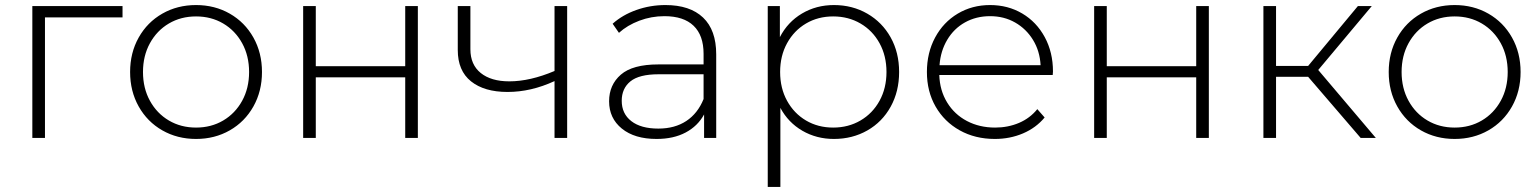

<svg xmlns="http://www.w3.org/2000/svg" viewBox="-20 -546 6094 760"><path d="M465 -477H158V0H108V-522H465Z M495 -261Q495 -337 529 -397.5Q563 -458 622.5 -492Q682 -526 756 -526Q830 -526 889.5 -492Q949 -458 983 -397.5Q1017 -337 1017 -261Q1017 -185 983 -124.5Q949 -64 889.5 -30Q830 4 756 4Q682 4 622.5 -30Q563 -64 529 -124.5Q495 -185 495 -261ZM966 -261Q966 -325 938.5 -375Q911 -425 863.5 -453Q816 -481 756 -481Q696 -481 648.5 -453Q601 -425 573.5 -375Q546 -325 546 -261Q546 -197 573.5 -147Q601 -97 648.5 -69Q696 -41 756 -41Q816 -41 863.5 -69Q911 -97 938.5 -147Q966 -197 966 -261Z M1180 -522H1230V-284H1584V-522H1634V0H1584V-240H1230V0H1180Z M2225 -522V0H2175V-225Q2082 -182 1989 -182Q1897 -182 1844.5 -224Q1792 -266 1792 -348V-522H1842V-351Q1842 -290 1883 -257Q1924 -224 1996 -224Q2078 -224 2175 -265V-522Z M2815 -331V0H2767V-93Q2742 -47 2694 -21.5Q2646 4 2579 4Q2492 4 2441.5 -37Q2391 -78 2391 -145Q2391 -210 2437.5 -250.5Q2484 -291 2586 -291H2765V-333Q2765 -406 2725.5 -444Q2686 -482 2610 -482Q2558 -482 2510.5 -464Q2463 -446 2430 -416L2405 -452Q2444 -487 2499 -506.5Q2554 -526 2614 -526Q2711 -526 2763 -476.5Q2815 -427 2815 -331ZM2765 -154V-252H2587Q2510 -252 2475.5 -224Q2441 -196 2441 -147Q2441 -96 2479 -66.5Q2517 -37 2586 -37Q2651 -37 2696.5 -67Q2742 -97 2765 -154Z M3539 -261Q3539 -184 3505.5 -123.5Q3472 -63 3413 -29.5Q3354 4 3281 4Q3212 4 3156 -28.5Q3100 -61 3069 -119V194H3019V-522H3067V-399Q3098 -459 3154.5 -492.5Q3211 -526 3281 -526Q3354 -526 3413 -492Q3472 -458 3505.5 -398Q3539 -338 3539 -261ZM3489 -261Q3489 -325 3461.5 -375Q3434 -425 3386 -453Q3338 -481 3278 -481Q3218 -481 3170.5 -453Q3123 -425 3095.5 -375Q3068 -325 3068 -261Q3068 -197 3095.5 -147Q3123 -97 3170.5 -69Q3218 -41 3278 -41Q3338 -41 3386 -69Q3434 -97 3461.5 -147Q3489 -197 3489 -261Z M4147 -249H3698Q3700 -188 3729 -140.5Q3758 -93 3807.5 -67Q3857 -41 3919 -41Q3970 -41 4013.5 -59.5Q4057 -78 4086 -114L4115 -81Q4081 -40 4029.5 -18Q3978 4 3918 4Q3840 4 3779 -30Q3718 -64 3683.5 -124Q3649 -184 3649 -261Q3649 -337 3681.5 -397.5Q3714 -458 3771 -492Q3828 -526 3899 -526Q3970 -526 4026.5 -492.5Q4083 -459 4115.5 -399Q4148 -339 4148 -263ZM3699 -288H4099Q4096 -344 4069 -388Q4042 -432 3998 -457Q3954 -482 3899 -482Q3844 -482 3800 -457.5Q3756 -433 3729.5 -388.5Q3703 -344 3699 -288Z M4311 -522H4361V-284H4715V-522H4765V0H4715V-240H4361V0H4311Z M5158 -242H5031V0H4981V-522H5031V-285H5158L5355 -522H5410L5198 -269L5426 0H5366Z M5477 -261Q5477 -337 5511 -397.5Q5545 -458 5604.5 -492Q5664 -526 5738 -526Q5812 -526 5871.5 -492Q5931 -458 5965 -397.5Q5999 -337 5999 -261Q5999 -185 5965 -124.5Q5931 -64 5871.5 -30Q5812 4 5738 4Q5664 4 5604.5 -30Q5545 -64 5511 -124.5Q5477 -185 5477 -261ZM5948 -261Q5948 -325 5920.5 -375Q5893 -425 5845.5 -453Q5798 -481 5738 -481Q5678 -481 5630.5 -453Q5583 -425 5555.5 -375Q5528 -325 5528 -261Q5528 -197 5555.5 -147Q5583 -97 5630.5 -69Q5678 -41 5738 -41Q5798 -41 5845.5 -69Q5893 -97 5920.5 -147Q5948 -197 5948 -261Z"/></svg>

Font: Montserrat Atlas Light
Style: Regular
Weight: 300
Designer: Julieta Ulanovsky
Foundry: Julieta Ulanovsky
Version: Version 7.200